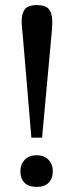

<svg xmlns="http://www.w3.org/2000/svg" viewBox="-20 -725 288 753"><path d="M145 -185H103L70 -578Q68 -599 66.5 -615Q65 -631 65 -643Q65 -670 76.5 -687.5Q88 -705 126 -705Q160 -705 172.5 -688Q185 -671 185 -641Q185 -614 181 -578ZM124 8Q92 8 76 -8.5Q60 -25 60 -53Q60 -80 76.5 -98Q93 -116 124 -116Q154 -116 171 -97.5Q188 -79 187 -52Q187 -25 171 -8.5Q155 8 124 8Z"/></svg>

Font: STIX Two Text Medium
Style: Regular
Weight: 500
Designer: Ross Mills, John Hudson & Paul Hanslow, Tiro Typeworks Ltd; with prior portions MicroPress Inc., and Coen Hoffman.
Foundry: Tiro Typeworks Ltd
Version: Version 2.13 b171